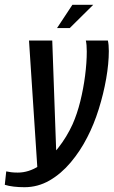

<svg xmlns="http://www.w3.org/2000/svg" viewBox="-80 -664 474 801"><path d="M22 117Q-2 117 -23 114.5Q-44 112 -60 107L-54 51Q-45 53 -33.5 54.5Q-22 56 -6 56Q40 56 83 28Q126 0 162.5 -46.5Q199 -93 223 -146Q242 -189 255 -241.5Q268 -294 275 -348.5Q282 -403 282 -449Q282 -464 281 -475.5Q280 -487 278 -495H370Q374 -478 374 -451Q374 -399 363 -336Q352 -273 332 -209Q312 -145 284 -91Q255 -34 215 13.5Q175 61 126.5 89Q78 117 22 117ZM77 54 41 -495H138L156 11ZM158 -547 222 -644H309L211 -547Z"/></svg>

Font: Alumni Sans Thin SemiBold
Style: Italic
Weight: 600
Italic angle: -8°
Version: Version 1.016